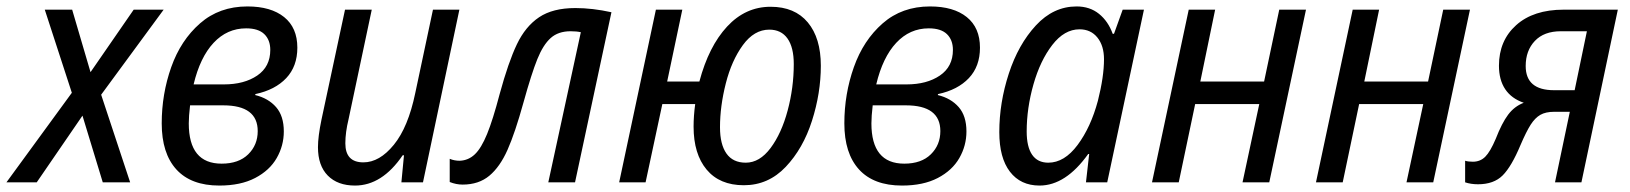

<svg xmlns="http://www.w3.org/2000/svg" viewBox="-62 -566 5060 596"><path d="M161 -278 77 -536H162L219 -342L353 -536H446L252 -272L342 0H257L194 -207L52 0H-42Z M440 -183Q440 -274 469.5 -357.5Q499 -441 559 -493.5Q619 -546 706 -546Q779 -546 820 -513Q861 -480 861 -418Q861 -360 826.5 -323.5Q792 -287 731 -274L730 -271Q771 -261 795 -233.5Q819 -206 819 -158Q819 -114 797 -75.5Q775 -37 730 -13.5Q685 10 619 10Q531 10 485.5 -40Q440 -90 440 -183ZM633 -304Q696 -304 736.5 -331.5Q777 -359 777 -411Q777 -442 758.5 -460Q740 -478 702 -478Q643 -478 601 -433Q559 -388 539 -304ZM738 -159Q738 -239 631 -239H528Q524 -205 524 -183Q524 -58 626 -58Q679 -58 708.5 -87Q738 -116 738 -159Z M925 -109Q925 -142 936 -195L1009 -536H1092L1020 -196Q1010 -155 1010 -121Q1010 -62 1066 -62Q1116 -62 1160.5 -116.5Q1205 -171 1227 -277L1282 -536H1364L1251 0H1184L1192 -84H1188Q1124 10 1040 10Q986 10 955.5 -21Q925 -52 925 -109Z M1334 -1V-73Q1348 -67 1365 -67Q1392 -68 1412 -87Q1432 -106 1450 -150Q1468 -194 1489 -274Q1516 -373 1542.5 -428.5Q1569 -484 1611.5 -512.5Q1654 -541 1724 -541Q1777 -541 1836 -528L1723 0H1640L1741 -466Q1728 -469 1709 -469Q1671 -469 1647.5 -448Q1624 -427 1606 -382.5Q1588 -338 1563 -248Q1537 -154 1513.5 -101Q1490 -48 1457 -20.5Q1424 7 1374 7Q1354 7 1334 -1Z M2091 -173Q2091 -206 2096 -243H1994L1942 0H1860L1974 -536H2056L2009 -313H2109Q2138 -422 2195 -483.5Q2252 -545 2330 -545Q2405 -545 2445.5 -496.5Q2486 -448 2486 -362Q2486 -277 2458.5 -191Q2431 -105 2377 -48Q2323 9 2247 9Q2172 9 2131.5 -39.5Q2091 -88 2091 -173ZM2402 -367Q2402 -419 2382.5 -446.5Q2363 -474 2326 -474Q2279 -474 2244 -426Q2209 -378 2191 -307Q2173 -236 2173 -171Q2173 -118 2193 -89.5Q2213 -61 2253 -61Q2296 -61 2330 -106.5Q2364 -152 2383 -223Q2402 -294 2402 -367Z M2559 -183Q2559 -274 2588.5 -357.5Q2618 -441 2678 -493.5Q2738 -546 2825 -546Q2898 -546 2939 -513Q2980 -480 2980 -418Q2980 -360 2945.5 -323.5Q2911 -287 2850 -274L2849 -271Q2890 -261 2914 -233.5Q2938 -206 2938 -158Q2938 -114 2916 -75.5Q2894 -37 2849 -13.5Q2804 10 2738 10Q2650 10 2604.5 -40Q2559 -90 2559 -183ZM2752 -304Q2815 -304 2855.5 -331.5Q2896 -359 2896 -411Q2896 -442 2877.5 -460Q2859 -478 2821 -478Q2762 -478 2720 -433Q2678 -388 2658 -304ZM2857 -159Q2857 -239 2750 -239H2647Q2643 -205 2643 -183Q2643 -58 2745 -58Q2798 -58 2827.5 -87Q2857 -116 2857 -159Z M3040 -156Q3040 -247 3069.5 -337.5Q3099 -428 3153.5 -487Q3208 -546 3280 -546Q3321 -546 3349.5 -523Q3378 -500 3392 -461H3396L3423 -536H3489L3375 0H3309L3319 -88H3316Q3246 10 3165 10Q3106 10 3073 -33Q3040 -76 3040 -156ZM3346 -253Q3365 -328 3365 -382Q3365 -424 3344.5 -449.5Q3324 -475 3289 -475Q3242 -475 3204.5 -426.5Q3167 -378 3146 -304Q3125 -230 3125 -158Q3125 -110 3142 -85.5Q3159 -61 3192 -61Q3242 -61 3283 -116Q3324 -171 3346 -253Z M3628 -536H3710L3664 -313H3862L3909 -536H3992L3878 0H3795L3847 -243H3648L3597 0H3514Z M4137 -536H4219L4173 -313H4371L4418 -536H4501L4387 0H4304L4356 -243H4157L4106 0H4023Z M4486 0V-67Q4495 -64 4510 -64Q4533 -64 4548.5 -79.5Q4564 -95 4581 -135Q4600 -184 4619.5 -210Q4639 -236 4668 -247Q4630 -260 4610.5 -289Q4591 -318 4591 -362Q4591 -440 4644.5 -488Q4698 -536 4792 -536H4960L4847 0H4765L4811 -219H4763Q4736 -219 4719.5 -209.5Q4703 -200 4689.5 -179Q4676 -158 4658 -116Q4630 -49 4602.5 -21.5Q4575 6 4526 6Q4504 6 4486 0ZM4826 -286 4864 -469H4783Q4731 -469 4702.5 -439Q4674 -409 4674 -361Q4674 -286 4762 -286Z"/></svg>

Font: Noto Sans UI Narrow
Style: Italic
Weight: 400
Width: 4
Italic angle: -12°
Designer: Monotype Design Team
Foundry: Monotype Imaging Inc.
Version: Version 1.001